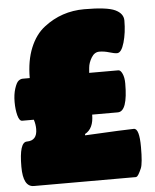

<svg xmlns="http://www.w3.org/2000/svg" viewBox="-55 -826 703 872"><g transform="rotate(-5 297.0 -390.0)"><path d="M97 -257Q97 -279 90 -300H37Q24 -300 17 -326.5Q10 -353 10 -387.5Q10 -422 18.5 -448.5Q27 -475 36.5 -482.5Q46 -490 56 -490H88Q88 -569 112 -627.5Q136 -686 178 -718Q258 -780 361.5 -780Q465 -780 502 -762.5Q539 -745 539 -713Q539 -658 526 -613Q513 -568 493 -568Q481 -568 458 -575Q435 -582 413 -582Q391 -582 377 -559Q363 -536 361 -513L359 -490H492Q502 -490 510 -472.5Q518 -455 518 -428Q518 -300 473 -300H356Q356 -236 316 -215V-209Q506 -219 539 -219Q564 -219 564 -134Q564 -60 555 -38Q540 -3 532 -1L529 0H64Q15 0 15 -92Q15 -204 50 -204Q97 -204 97 -257Z"/></g></svg>

Font: Titan One
Style: Regular
Weight: 400
Designer: Rodrigo Fuenzalida
Foundry: Rodrigo Fuenzalida
Version: Version 1.001